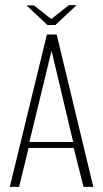

<svg xmlns="http://www.w3.org/2000/svg" viewBox="-20 -725 401 745"><path d="M18 0 162 -591H200L342 0H304L266 -151H91L54 0ZM94 -174H264L180 -528ZM164 -628 83 -704H112L179 -651L247 -705H277L195 -628Z"/></svg>

Font: Alumni Sans Thin ExtraLight
Style: Regular
Weight: 250
Version: Version 1.018